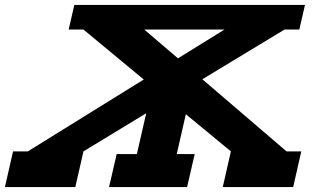

<svg xmlns="http://www.w3.org/2000/svg" viewBox="-68 -760 1279 780"><path d="M754 -438 1096 -145H1156L1123 0H837L870 -145L687 -296L650 -134H723L692 0H375L406 -134H488L526 -300L271 -145L238 0H-48L-15 -145H45L516 -437L271 -640H211L234 -740H1171L1148 -640H1088ZM844 -640H518L655 -523Z"/></svg>

Font: Arvo
Style: Bold Italic
Weight: 700
Italic angle: -13°
Designer: Anton Koovit (Cyrillic Expansion: Cyreal)
Foundry: Anton Koovit, Yassin Baggar
Version: Version 3.000